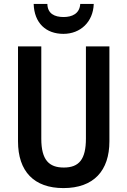

<svg xmlns="http://www.w3.org/2000/svg" viewBox="-20 -951 651 981"><path d="M459 -931H390C387 -881 348 -864 305 -864C259 -864 223 -881 222 -931H152C155 -833 215 -778 304 -778C391 -778 456 -839 459 -931ZM539 -229V-714H419V-243C419 -137 384 -95 306 -95C231 -95 191 -133 191 -242V-714H72V-229C72 -75 154 10 304 10C459 10 539 -79 539 -229Z"/></svg>

Font: Noto Sans Gurmukhi UI Condensed SemiBold
Style: Regular
Weight: 600
Width: 3
Designer: Jelle Bosma - Monotype Design Team
Foundry: Monotype Imaging Inc.
Version: Version 2.004